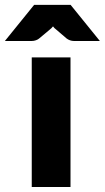

<svg xmlns="http://www.w3.org/2000/svg" viewBox="-62 -748 420 768"><path d="M220 -518.5V0H65V-518.5ZM337.5 -584H234.5Q225.5 -584 218 -586.8Q210.5 -589.5 204.5 -594L162.5 -630Q159 -632.5 156 -635.5Q153 -638.5 150 -642.5Q147 -638.5 143.8 -635.5Q140.5 -632.5 137.5 -630L94.5 -594Q90 -590 81.8 -587Q73.5 -584 64.5 -584H-42.5L74.5 -728.5H220.5Z"/></svg>

Font: LatoHex
Style: Regular
Weight: 900
Designer: Lukasz Dziedzic
Foundry: tyPoland Lukasz Dziedzic
Version: Version 1.104; Western+Polish opensource